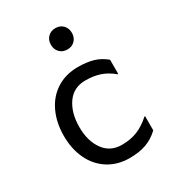

<svg xmlns="http://www.w3.org/2000/svg" viewBox="-186 -878 912 1000"><g transform="rotate(-30 270.0 -378.0)"><path d="M59 -259Q59 -338 88 -400.5Q117 -463 172 -498.5Q227 -534 301 -534Q353 -534 392 -523Q431 -512 466 -483V-398H462Q426 -428 387.5 -441Q349 -454 300 -454Q229 -454 190.5 -399Q152 -344 152 -258Q152 -175 190.5 -121.5Q229 -68 299 -68Q351 -68 392 -84.5Q433 -101 473 -137H477V-52Q440 -17 397.5 -2.5Q355 12 300 12Q227 12 172 -23Q117 -58 88 -119.5Q59 -181 59 -259ZM238 -704Q238 -732 255.5 -750Q273 -768 301 -768Q329 -768 346.5 -750Q364 -732 364 -704Q364 -676 346.5 -658Q329 -640 301 -640Q273 -640 255.5 -658Q238 -676 238 -704Z"/></g></svg>

Font: AmikoRegular
Style: Regular
Weight: 400
Designer: Pablo Impallari, Rodrigo Fuenzalida, Andres Torresi
Foundry: Impallari Type
Version: Version 1.000; ttfautohint (v1.3)